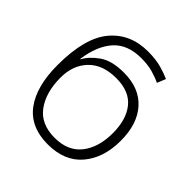

<svg xmlns="http://www.w3.org/2000/svg" viewBox="-193 -872 1031 1031"><g transform="rotate(45 322.0 -357.0)"><path d="M351 -724Q217 -724 138 -629.5Q59 -535 59 -329Q59 -167 125 -78.5Q191 10 323 10Q451 10 519 -70.5Q587 -151 587 -281Q587 -408 522.5 -480Q458 -552 340 -552Q248 -552 197 -515.5Q146 -479 125 -438H122Q137 -549 192 -611Q247 -673 351 -673Q402 -673 440 -662Q478 -651 504 -638L524 -687Q496 -700 453.5 -712Q411 -724 351 -724ZM332 -502Q432 -502 480 -442.5Q528 -383 528 -280Q528 -172 476.5 -106.5Q425 -41 324 -41Q220 -41 169 -110.5Q118 -180 118 -293Q118 -386 173.5 -444Q229 -502 332 -502Z"/></g></svg>

Font: Noto Sans UI SemiCondensed Light
Style: Regular
Weight: 300
Width: 4
Designer: Monotype Design Team
Foundry: Monotype Imaging Inc.
Version: Version 1.901